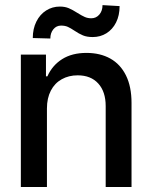

<svg xmlns="http://www.w3.org/2000/svg" viewBox="-20 -749 610 769"><path d="M168 0H63.5V-530.3H164.1V-443.4H169.9Q189.5 -487.3 229 -512.2Q268.6 -537.1 326.2 -537.1Q381.3 -537.1 421.9 -514.4Q462.4 -491.7 484.6 -446.8Q506.8 -401.9 506.8 -336.9V0H403.3V-324.2Q403.3 -381.8 373.5 -414.6Q343.8 -447.3 291 -447.3Q255.4 -447.3 227.3 -431.6Q199.2 -416 183.6 -386Q168 -356 168 -314.5ZM219.7 -722.7Q240.2 -722.7 255.6 -716.1Q271 -709.5 290 -697.3Q308.1 -686 319.8 -680.9Q331.5 -675.8 345.7 -675.8Q365.2 -675.8 377.9 -690.7Q390.6 -705.6 390.6 -728.5L459 -724.6Q459 -687 444.8 -658.9Q430.7 -630.9 406.2 -615.7Q381.8 -600.6 351.6 -600.6Q328.1 -600.6 312.3 -607.2Q296.4 -613.8 278.3 -626Q263.2 -636.2 251.7 -641.4Q240.2 -646.5 224.6 -646.5Q205.6 -646.5 193.6 -631.6Q181.6 -616.7 181.6 -594.7L111.3 -596.7Q111.3 -633.8 125.7 -662.6Q140.1 -691.4 164.8 -707Q189.5 -722.7 219.7 -722.7Z"/></svg>

Font: Pretendard Medium
Style: Regular
Weight: 500
Designer: Base glyphs from Inter by Rasmus Andersson; Hangeul glyphs from Noto Sans CJK(Source Han Sans) by Jang Soo-young and Kan
Foundry: Kil Hyung-jin
Version: Version 1.309